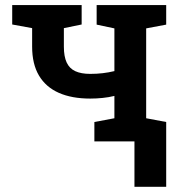

<svg xmlns="http://www.w3.org/2000/svg" viewBox="-20 -548 707 744"><path d="M345.7 0V-75.2L423.3 -89.8V-176.3Q401.4 -170.9 377.7 -168.5Q354 -166 329.6 -166Q258.3 -166 208 -188.2Q157.7 -210.4 131.1 -255.1Q104.5 -299.8 104.5 -367.2V-439L27.3 -453.1V-528.3H227.5H296.4V-453.1L227.5 -439V-367.2Q227.5 -329.1 238.3 -305.9Q249 -282.7 271.7 -272.2Q294.4 -261.7 329.6 -261.7Q355 -261.7 377.9 -264.4Q400.9 -267.1 423.3 -272.5V-438L354.5 -452.6V-528.3H624V-452.6L546.4 -438V-89.8L624 -75.2V0ZM501 175.8V-67.9H624V175.8Z"/></svg>

Font: Roboto Slab LO Medium
Style: Regular
Weight: 500
Designer: Google
Version: Version 2.000